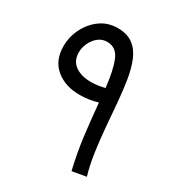

<svg xmlns="http://www.w3.org/2000/svg" viewBox="-165 -783 822 893"><g transform="rotate(30 245.5 -337.0)"><path d="M353 5Q332 -83 321.5 -169.5Q311 -256 304 -335Q256 -321 210 -321Q132 -320 81 -361.5Q30 -403 30 -480Q30 -530 52.5 -575.5Q75 -621 115 -650Q155 -679 208 -679Q259 -679 290.5 -655Q322 -631 339 -589.5Q356 -548 364.5 -495Q373 -442 378 -384Q383 -323 388.5 -256.5Q394 -190 403 -126Q412 -62 428 -8ZM106 -492Q106 -445 139 -422Q172 -399 223 -399Q258 -399 297 -409Q287 -499 266.5 -549Q246 -599 197 -599Q170 -599 149.5 -582.5Q129 -566 117.5 -541Q106 -516 106 -492Z"/></g></svg>

Font: Noto IKEA Arabic
Style: Regular
Weight: 400
Designer: Monotype Design Team
Foundry: Monotype Imaging Inc.
Version: Version 1.200